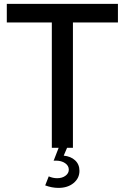

<svg xmlns="http://www.w3.org/2000/svg" viewBox="-20 -752 635 977"><path d="M351.1 0H243.7V-637.7H14.6V-732.4H580.1V-637.7H351.1ZM210 191.4 228 145.5Q249 154.8 271 154.8Q296.4 154.8 313.2 142.3Q330.1 129.9 330.1 111.3Q330.1 91.3 311.5 78.4Q293 65.4 263.7 65.4Q261.2 65.4 258.3 65.4Q255.4 65.4 252.9 65.9L279.8 -3.4H322.8L304.2 40Q340.3 43.5 362.3 64Q384.3 84.5 384.3 117.2Q384.3 154.8 354.5 179.4Q324.7 204.1 277.3 204.1Q244.1 204.1 210 191.4Z"/></svg>

Font: Kumbh Sans Medium
Style: Regular
Weight: 500
Version: Version 1.005